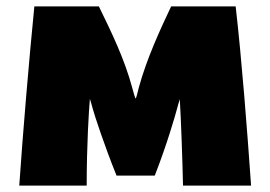

<svg xmlns="http://www.w3.org/2000/svg" viewBox="-20 -563 842 598"><path d="M40 15H250C250 -112 257 -223 260 -255C261 -252 265 -239 269 -224C274 -205 305 -110 343 -16H462C500 -113 526 -204 531 -223C534 -233 536 -242 540 -254C544 -185 548 -73 550 15H762C750 -157 733 -377 714 -543H513C479 -471 437 -381 412 -289C408 -273 405 -258 402 -256C400 -260 396 -274 392 -289C368 -379 327 -463 288 -543H87C71 -383 51 -147 40 15Z"/></svg>

Font: Repo ExtraBlack
Style: Regular
Weight: 400
Designer: Stefan Peev
Foundry: Context Ltd
Version: Version 001.502